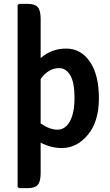

<svg xmlns="http://www.w3.org/2000/svg" viewBox="-20 -756 570 992"><path d="M299 9Q244 9 190 -19V139Q190 181 175.5 198.5Q161 216 123 216H78L71 209V-729L78 -736H123Q161 -736 175.5 -718.5Q190 -701 190 -659V-456Q246 -505 322 -505Q398 -505 444.5 -437Q491 -369 491 -248.5Q491 -128 434 -59.5Q377 9 299 9ZM286 -404Q230 -404 190 -348V-118Q237 -86 277 -86Q317 -86 341 -129Q365 -172 365 -251Q365 -330 343 -367Q321 -404 286 -404Z"/></svg>

Font: Signika Negative
Style: Semibold
Weight: 600
Designer: Anna Giedrys
Foundry: Anna Giedrys
Version: Version 1.001